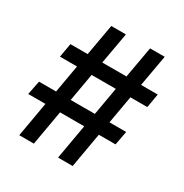

<svg xmlns="http://www.w3.org/2000/svg" viewBox="-163 -828 916 956"><g transform="rotate(30 295.0 -350.0)"><path d="M337 -200H198L163 0H79L114 -200H15L31 -280H129L157 -440H59L73 -520H172L204 -700H288L256 -520H395L427 -700H511L479 -520H575L561 -440H464L436 -280H532L517 -200H421L386 0H302ZM213 -280H352L380 -440H241Z"/></g></svg>

Font: Retni Sans Medium
Style: Regular
Weight: 500
Designer: Vitaly Kuzmin
Foundry: ParaType Ltd.
Version: Version 1.00;March 2, 2019;FontCreator 11.5.0.2425 64-bit; t